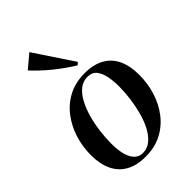

<svg xmlns="http://www.w3.org/2000/svg" viewBox="-238 -887 991 991"><g transform="rotate(-45 257.5 -392.0)"><path d="M297.5 -516.5Q364 -516.5 407.2 -491.8Q450.5 -467 471.5 -421.2Q492.5 -375.5 492.5 -311.5Q492.5 -249.5 474.8 -191.8Q457 -134 422 -88Q387 -42 335.5 -15.2Q284 11.5 217.5 11.5Q151 11.5 107.8 -13.8Q64.5 -39 43.5 -85Q22.5 -131 22.5 -193.5Q22.5 -256.5 41 -314.5Q59.5 -372.5 94.8 -418.2Q130 -464 181.2 -490.2Q232.5 -516.5 297.5 -516.5ZM295 -493Q262.5 -493 237 -472.2Q211.5 -451.5 193 -416.5Q174.5 -381.5 162.5 -338.5Q150.5 -295.5 144.8 -249.5Q139 -203.5 139 -161.5Q139 -114 148.2 -80.5Q157.5 -47 175.8 -29.5Q194 -12 221 -12Q253 -12 278.5 -32.8Q304 -53.5 322.5 -88.5Q341 -123.5 352.8 -166.5Q364.5 -209.5 370.5 -254.8Q376.5 -300 376.5 -341.5Q376.5 -382 369.8 -416.2Q363 -450.5 345.8 -471.8Q328.5 -493 295 -493ZM302 -570.5Q275 -587 247.5 -606.5Q220 -626 193.5 -647.5Q167 -669 143.8 -691Q120.5 -713 101.5 -734L174 -795L315.5 -582.5Z"/></g></svg>

Font: Merriweather 144pt Medium
Style: Italic
Weight: 500
Italic angle: -7.8°
Version: Version 2.101